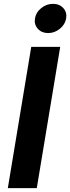

<svg xmlns="http://www.w3.org/2000/svg" viewBox="-20 -969 362 989"><path d="M290.1 -727.5 169.5 0H20.3L140.9 -727.5ZM227.8 -798.7Q194.7 -798.7 174.9 -820.8Q155 -842.9 160.1 -873.9Q165.1 -905.5 192.5 -927.4Q219.8 -949.2 252.9 -949.2Q286.2 -949.2 306.1 -927.3Q325.9 -905.5 320.7 -873.9Q315.6 -843 288.4 -820.8Q261.1 -798.7 227.8 -798.7Z"/></svg>

Font: Inter
Style: Italic
Weight: 400
Italic angle: -9.3988°
Designer: Rasmus Andersson
Foundry: rsms
Version: Version 4.001;git-66647c0bb